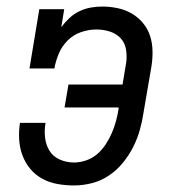

<svg xmlns="http://www.w3.org/2000/svg" viewBox="-20 -558 540 586"><path d="M206 8Q180 8 155 3.5Q130 -1 109 -12.5Q88 -24 72.5 -42.5Q57 -61 48.5 -84Q40 -107 38.5 -132.5Q37 -158 41 -183Q41 -183 41 -183Q41 -183 41 -183H119Q115 -161 117.5 -138.5Q120 -116 131 -98Q142 -80 162.5 -71Q183 -62 206 -62Q224 -62 243 -68.5Q262 -75 277 -88Q292 -101 303 -118Q314 -135 321.5 -152.5Q329 -170 334 -188.5Q339 -207 342 -226V-230H177L189 -300H354L365 -366Q368 -387 364.5 -407.5Q361 -428 347.5 -442Q334 -456 314.5 -462Q295 -468 274 -468Q251 -468 227.5 -460Q204 -452 186.5 -434.5Q169 -417 159.5 -394.5Q150 -372 146 -349H70L100 -530H176L167 -475Q178 -490 192 -503Q206 -516 223 -524Q240 -532 257.5 -535Q275 -538 292 -538Q316 -538 339.5 -533Q363 -528 382.5 -516.5Q402 -505 416.5 -487.5Q431 -470 438 -448.5Q445 -427 445.5 -402.5Q446 -378 442 -354L418 -214Q414 -187 406.5 -160.5Q399 -134 386 -108.5Q373 -83 354.5 -60.5Q336 -38 312 -22Q288 -6 260.5 1Q233 8 206 8Z"/></svg>

Font: Iosevka Slab Oblique
Style: Regular
Weight: 400
Italic angle: -9°
Monospace: yes
Designer: Belleve Invis
Foundry: Belleve Invis
Version: Version 11.1.1; ttfautohint (v1.8.3)